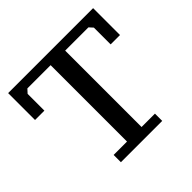

<svg xmlns="http://www.w3.org/2000/svg" viewBox="-174 -873 1045 1045"><g transform="rotate(-45 349.0 -350.0)"><path d="M508 0H190V-56H293V-644H114L94 -622V-493H22V-700H676V-493H604V-622L584 -644H405V-56H508Z"/></g></svg>

Font: PT Serif Caption
Style: Regular
Weight: 400
Designer: A.Korolkova, O.Umpeleva, V.Yefimov
Foundry: ParaType Ltd
Version: Version 1.000W OFL